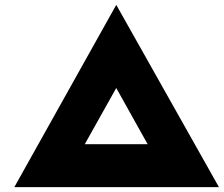

<svg xmlns="http://www.w3.org/2000/svg" viewBox="-20 -771 922 791"><path d="M39 0 459 -751 882 0ZM266 -64 165 -177H762L653 -61L391 -530H527Z"/></svg>

Font: Lexend Peta Black
Style: Regular
Weight: 900
Version: Version 1.007